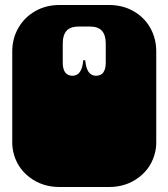

<svg xmlns="http://www.w3.org/2000/svg" viewBox="-20 -742 674 768"><path d="M33 -135Q32 -140 31 -146Q30 -152 29.5 -158.5Q29 -165 29 -170V-171Q29 -184 29 -190Q29 -196 29 -209V-260Q29 -269 29 -273.5Q29 -278 29 -282.5Q29 -287 29 -296V-297Q29 -310 29 -316Q29 -322 29 -334V-536Q29 -588 53.5 -630.5Q78 -673 121 -697.5Q164 -722 218 -722H416Q470 -722 513 -698Q556 -674 580.5 -631.5Q605 -589 605 -536V-334Q605 -321 605 -315Q605 -309 605 -297V-296Q605 -287 605 -282.5Q605 -278 605 -273.5Q605 -269 605 -260V-209Q605 -196 605 -190Q605 -184 605 -172V-171Q605 -164 604.5 -157.5Q604 -151 603 -145.5Q602 -140 601 -135Q587 -72 536 -33Q485 6 416 6H218Q149 6 98 -33Q47 -72 33 -135ZM313 -501H321Q326 -439 364 -439Q403 -439 403 -492V-569Q403 -601 388 -618.5Q373 -636 337 -636H297Q261 -636 246 -618.5Q231 -601 231 -569V-492Q231 -439 270 -439Q308 -439 313 -501Z"/></svg>

Font: Danfo
Style: Regular
Weight: 400
Version: Version 1.000;Glyphs 3.2 (3236)